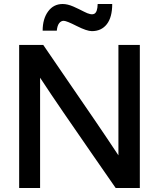

<svg xmlns="http://www.w3.org/2000/svg" viewBox="-20 -934 829 954"><path d="M436.5 -779.3Q411.6 -779.3 361.3 -804.7Q310.5 -830.6 296.4 -830.6Q283.2 -830.6 273.9 -818.6Q264.6 -806.6 262.2 -781.7H191.9Q191.9 -840.3 219.2 -877.4Q246.1 -914.1 291.5 -914.1Q315.4 -914.1 344.7 -901.4Q358.9 -895 372.1 -888.7Q385.3 -882.3 397.5 -876Q432.6 -857.4 448.5 -865.5Q464.4 -873.5 465.3 -914.1H537.6Q537.6 -848.1 510.7 -813.7Q483.9 -779.3 436.5 -779.3ZM75.2 0V-710.9H194.8L313 -538.1Q388.7 -428.2 451.4 -336.2Q514.2 -244.1 568.4 -162.1V-710.9H674.8V0H554.7Q532.7 -31.2 503.2 -74.2Q473.6 -117.2 435.5 -171.9Q359.4 -281.7 296.4 -373.5Q233.4 -465.3 179.2 -547.9V0Z"/></svg>

Font: Ride Light
Style: Bold
Weight: 600
Version: Version 3.000